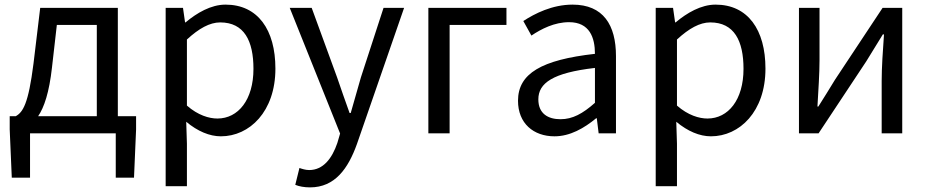

<svg xmlns="http://www.w3.org/2000/svg" viewBox="-20 -577 4017 831"><path d="M110 0H481V192H560L569 -17V-74H490V-543H154L125 -302C103 -127 79 -91 48 -74H22V-17L31 192H110ZM145 -74C171 -112 193 -177 205 -285L226 -469H399V-74Z M697 229H789V45L786 -50C835 -9 887 13 936 13C1060 13 1172 -94 1172 -280C1172 -448 1096 -557 956 -557C893 -557 832 -521 783 -480H781L772 -543H697ZM921 -64C885 -64 837 -78 789 -120V-406C841 -454 888 -480 933 -480C1037 -480 1077 -400 1077 -279C1077 -145 1011 -64 921 -64Z M1322 234C1430 234 1487 152 1525 46L1729 -543H1640L1542 -242C1528 -193 1512 -138 1498 -88H1493C1474 -139 1456 -194 1439 -242L1329 -543H1234L1452 1L1440 42C1417 109 1379 159 1318 159C1303 159 1287 154 1276 150L1258 223C1275 230 1297 234 1322 234Z M1834 0H1926V-469H2172V-543H1834Z M2380 13C2447 13 2508 -22 2560 -65H2563L2571 0H2646V-334C2646 -469 2591 -557 2458 -557C2370 -557 2294 -518 2245 -486L2280 -423C2323 -452 2380 -481 2443 -481C2532 -481 2555 -414 2555 -344C2324 -318 2222 -259 2222 -141C2222 -43 2289 13 2380 13ZM2406 -61C2352 -61 2310 -85 2310 -147C2310 -217 2372 -262 2555 -283V-132C2502 -85 2458 -61 2406 -61Z M2818 229H2910V45L2907 -50C2956 -9 3008 13 3057 13C3181 13 3293 -94 3293 -280C3293 -448 3217 -557 3077 -557C3014 -557 2953 -521 2904 -480H2902L2893 -543H2818ZM3042 -64C3006 -64 2958 -78 2910 -120V-406C2962 -454 3009 -480 3054 -480C3158 -480 3198 -400 3198 -279C3198 -145 3132 -64 3042 -64Z M3438 0H3523L3729 -311C3749 -344 3780 -394 3801 -428H3806C3801 -357 3796 -285 3796 -227V0H3885V-543H3800L3594 -232C3574 -199 3543 -149 3522 -116H3518C3522 -186 3527 -259 3527 -316V-543H3438Z"/></svg>

Font: Noto Sans CJK HK
Style: Regular
Weight: 400
Designer: Ryoko NISHIZUKA 西塚涼子 (kana, bopomofo & ideographs); Paul D. Hunt (Latin, Greek & Cyrillic); Sandoll Communications 산돌커뮤니
Foundry: Adobe
Version: Version 2.004;hotconv 1.0.118;makeotfexe 2.5.65603